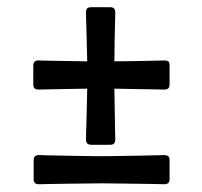

<svg xmlns="http://www.w3.org/2000/svg" viewBox="-20 -499 545 518"><path d="M226.1 -108.4Q211.9 -108.4 211.9 -122.6Q211.9 -122.6 212.4 -143.6Q212.9 -164.6 213.9 -196.3Q214.8 -228 215.3 -259.8Q184.6 -259.3 154.3 -258.8Q124 -258.3 103.8 -257.8Q83.5 -257.3 83.5 -257.3Q69.8 -257.3 69.8 -270.5V-322.3Q69.8 -335.9 83.5 -335.9Q83.5 -335.9 103.3 -335.4Q123 -335 153.3 -334.5Q183.6 -334 215.3 -333.5Q214.8 -360.8 213.9 -392.1Q212.9 -423.3 212.4 -445.3Q211.9 -467.3 211.9 -467.3Q211.9 -471.2 214.4 -475.3Q216.8 -479.5 226.1 -479.5H277.8Q291 -479.5 291 -465.8Q291 -465.8 290.5 -442.9Q290 -419.9 289.3 -388.9Q288.6 -357.9 288.6 -333.5Q315.9 -333.5 347.7 -334.2Q379.4 -335 402.1 -335.4Q424.8 -335.9 424.8 -335.9Q430.7 -335.9 434.1 -333.5Q437.5 -331.1 437.5 -322.3V-270.5Q437.5 -257.3 423.3 -257.3Q423.3 -257.3 409.2 -257.6Q395 -257.8 373.5 -258.3Q352.1 -258.8 329.1 -259Q306.2 -259.3 288.6 -259.8Q289.1 -229 289.6 -197.3Q290 -165.5 290.5 -144Q291 -122.6 291 -122.6Q291 -108.4 277.8 -108.4ZM84.5 -2Q70.8 -2 70.8 -15.1V-66.9Q70.8 -80.6 84.5 -80.6Q84.5 -80.6 102.5 -80.1Q120.6 -79.6 147.7 -79.1Q174.8 -78.6 203.6 -78.1Q232.4 -77.6 253.4 -77.6Q272 -77.6 300.5 -78.1Q329.1 -78.6 357.7 -79.1Q386.2 -79.6 405.5 -80.1Q424.8 -80.6 424.8 -80.6Q428.7 -80.6 433.1 -78.1Q437.5 -75.7 437.5 -66.9V-15.1Q437.5 -2 423.3 -2Q423.3 -2 403.3 -2.4Q383.3 -2.9 354.5 -3.2Q325.7 -3.4 298.1 -3.9Q270.5 -4.4 255.4 -4.4Q237.3 -4.4 208.7 -3.9Q180.2 -3.4 151.6 -3.2Q123 -2.9 103.8 -2.4Q84.5 -2 84.5 -2Z"/></svg>

Font: David Libre
Style: Bold
Weight: 700
Designer: Ismar David, J. Victor Gaultney, Annie Olsen and Meir Sadan
Foundry: Monotype Imaging Inc. & SIL International
Version: Version 1.100; ttfautohint (v1.8.4.7-5d5b)